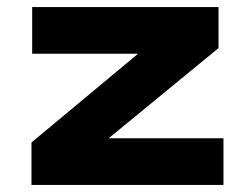

<svg xmlns="http://www.w3.org/2000/svg" viewBox="-20 -523 699 543"><path d="M69 0V-120L428 -419L427 -371H71V-503H598V-387L235 -89L237 -132H612V0Z"/></svg>

Font: Nunito Sans 7pt Expanded ExtraBold
Style: Regular
Weight: 800
Width: 7
Designer: Vernon Adams
Foundry: Vernon Adams
Version: Version 3.101;gftools[0.9.27]